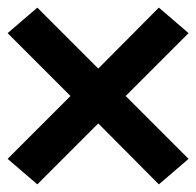

<svg xmlns="http://www.w3.org/2000/svg" viewBox="-20 -592 515 504"><path d="M397 -108 238 -268 78 -108 0 -175 165 -340 0 -505 78 -572 238 -412 397 -572 475 -505 310 -340 475 -175Z"/></svg>

Font: Iosevka QP
Style: Bold
Weight: 700
Designer: Belleve Invis
Foundry: Belleve Invis
Version: Version 20.0.0; ttfautohint (v1.8.4)